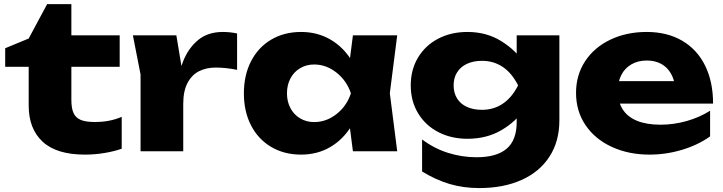

<svg xmlns="http://www.w3.org/2000/svg" viewBox="-20 -746 3568 947"><path d="M5.6 -508.1 121.5 -556 212.5 -725.7H332V-571.8H570.3V-416.6H332V-254.1Q332 -212 342.6 -188.7Q353.2 -165.4 377.6 -154.9Q402 -144.3 447.1 -144.3Q486.2 -144.3 518.6 -150.7Q550.9 -157.1 580.3 -169.6V-12.6Q546.8 -0.2 498 8.2Q449.2 16.6 398.9 16.6Q259.1 16.6 190.3 -47.1Q121.5 -110.7 121.5 -225.7V-416.6H5.6Z M849.8 -571.8 883.8 -367.8V0H673.3V-378.5L635.4 -571.8ZM1044.6 -412.8Q997.7 -412.8 961.8 -394.8Q926 -376.8 904.9 -336.9Q883.8 -297 883.8 -233.3L844.1 -282.6Q856.2 -374.1 882.1 -440.8Q908 -507.6 956.5 -548Q1004.9 -588.4 1079.2 -588.4Q1095.9 -588.4 1114 -586.6Q1132.1 -584.7 1149.4 -581V-401.4Q1120.9 -407.4 1093.9 -410.1Q1066.9 -412.8 1044.6 -412.8Z M1694.2 -205.5 1722.1 -285.6 1694.2 -364.7 1720.7 -571.8H1939.2L1902.7 -286.2L1939.2 0H1720.7ZM1465.2 16.6Q1381.9 16.6 1317.7 -21.2Q1253.6 -59.1 1218.2 -127.5Q1182.9 -196 1182.9 -285.6Q1182.9 -375.2 1218.2 -444Q1253.6 -512.8 1317.7 -550.6Q1381.9 -588.4 1465.2 -588.4Q1545.2 -588.4 1609.5 -551.1Q1673.9 -513.8 1715.4 -445.5Q1757 -377.2 1769.2 -285.6Q1756 -194.6 1714.4 -126.4Q1672.9 -58.1 1609 -20.7Q1545.2 16.6 1465.2 16.6ZM1529.3 -143.9Q1589.5 -143.9 1639.8 -183.4Q1690.2 -222.9 1710.8 -285.6Q1690.2 -347.9 1639.7 -387.9Q1589.1 -427.9 1529.3 -427.9Q1491 -427.9 1460.2 -409.6Q1429.4 -391.3 1412.4 -359Q1395.4 -326.7 1395.4 -285.6Q1395.4 -245.2 1412.4 -212.9Q1429.4 -180.6 1460.2 -162.3Q1491 -143.9 1529.3 -143.9Z M2528.5 -240.9 2535.4 -265.4V-408.2L2528.5 -428.9V-571.8H2739V-152.3Q2739 -48.9 2690.1 26.6Q2641.2 102.1 2552 141.8Q2462.7 181.6 2344 181.6Q2265.8 181.6 2198 161.6Q2130.3 141.6 2061.9 99.9V-58.1Q2121.8 -13.4 2190.2 8.1Q2258.6 29.6 2330.8 29.6Q2429.3 29.6 2478.9 -12.5Q2528.5 -54.5 2528.5 -144.2ZM2005.9 -325Q2005.9 -402.7 2042.2 -462.7Q2078.5 -522.7 2142 -555.6Q2205.5 -588.4 2285.7 -588.4Q2379.6 -588.4 2452.6 -543Q2525.6 -497.5 2565.2 -434.3Q2604.8 -371.1 2604.8 -322.7Q2604.8 -270.3 2565.5 -208.6Q2526.3 -146.9 2453.4 -104.2Q2380.6 -61.5 2285.7 -61.5Q2205.5 -61.5 2142 -94.4Q2078.5 -127.2 2042.2 -187.3Q2005.9 -247.3 2005.9 -325ZM2535.4 -325Q2504.4 -386.1 2459.5 -416Q2414.6 -446 2357.5 -446Q2314.8 -446 2283.1 -431.2Q2251.3 -416.3 2234.4 -389Q2217.4 -361.7 2217.4 -325Q2217.4 -288.3 2234.1 -261Q2250.7 -233.7 2282.4 -219Q2314.2 -204.3 2357.5 -204.3Q2414.9 -204.3 2460 -234.6Q2505 -264.9 2535.4 -325Z M2821.2 -287.9Q2821.2 -376.2 2866.3 -444.5Q2911.4 -512.8 2990.9 -550.6Q3070.4 -588.4 3169.6 -588.4Q3270.4 -588.4 3344.5 -545.3Q3418.5 -502.1 3457.8 -422.4Q3497.1 -342.6 3497.1 -235.1H2992.1V-345.7H3378.2L3311.3 -308.1Q3307 -352.4 3289 -383.6Q3271 -414.9 3240.8 -431.2Q3210.5 -447.5 3170.5 -447.5Q3126.5 -447.5 3093.9 -428.4Q3061.3 -409.3 3044.3 -375.7Q3027.3 -342.2 3027.3 -297.8Q3027.3 -244.6 3051.1 -207Q3074.8 -169.5 3122 -150.2Q3169.1 -130.9 3237.9 -130.9Q3302.6 -130.9 3366.2 -148.8Q3429.8 -166.7 3482.4 -199.8V-73.3Q3422.9 -30.7 3344.1 -7.1Q3265.2 16.6 3183.6 16.6Q3080.1 16.6 2997.4 -21.6Q2914.7 -59.7 2868 -128.8Q2821.2 -197.9 2821.2 -287.9Z"/></svg>

Font: Unbounded Variable
Style: Regular
Weight: 400
Designer: Luke Prowse, Jean-Baptiste Morizot, Fátima Lázaro, Florian Runge
Foundry: NaN
Version: Version 1.600;FEAKit 1.0